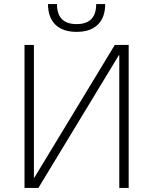

<svg xmlns="http://www.w3.org/2000/svg" viewBox="-20 -920 750 940"><path d="M100 -700H146V-50H148L542 -700H610V0H564V-650H562L168 0H100ZM355 -764Q287 -764 251 -799.5Q215 -835 215 -900H259Q259 -802 355 -802Q451 -802 451 -900H495Q495 -835 459 -799.5Q423 -764 355 -764Z"/></svg>

Font: PT Root UI Light
Style: Regular
Weight: 300
Designer: Vitaly Kuzmin
Foundry: ParaType Ltd.
Version: Version 2.000G